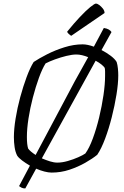

<svg xmlns="http://www.w3.org/2000/svg" viewBox="-20 -969 696 1078"><path d="M122 89Q109 89 100.5 84.5Q92 80 87 76L148 -39Q124 -53 104 -68Q84 -83 76 -96Q66 -116 62 -143Q58 -170 58 -199Q58 -244 67.5 -303Q77 -362 93.5 -423Q110 -484 129.5 -536.5Q149 -589 169 -621Q199 -641 244 -664Q289 -687 341.5 -703.5Q394 -720 444 -720Q471 -720 507 -707Q524 -739 538.5 -766Q553 -793 563 -812Q581 -809 591 -803Q601 -797 606 -789L550 -688Q579 -673 602 -655.5Q625 -638 635 -621Q640 -605 642 -584.5Q644 -564 644 -546Q644 -500 634 -438Q624 -376 607.5 -311Q591 -246 570 -190Q549 -134 526 -100Q499 -78 458.5 -55Q418 -32 370 -16Q322 0 270 0Q252 0 229 -6Q206 -12 183 -22ZM138 -135Q149 -119 180 -99L400 -513Q418 -545 437 -579.5Q456 -614 475 -648Q458 -655 441 -659Q424 -663 409 -663Q385 -663 352.5 -655Q320 -647 288.5 -635.5Q257 -624 236 -613Q217 -583 198.5 -532Q180 -481 164.5 -421.5Q149 -362 140 -304Q131 -246 131 -200Q131 -157 138 -135ZM302 -56Q329 -56 360.5 -65Q392 -74 419 -86Q446 -98 459 -107Q481 -137 501 -191Q521 -245 536.5 -309Q552 -373 561 -435Q570 -497 570 -543Q570 -556 570 -567Q570 -578 568 -588Q563 -596 549.5 -607Q536 -618 517 -628L215 -80Q238 -70 260.5 -63Q283 -56 302 -56ZM380 -768Q374 -771 366 -778.5Q358 -786 357 -791Q395 -838 428.5 -873.5Q462 -909 486.5 -929Q511 -949 519 -949Q526 -949 537 -941Q548 -933 557.5 -921Q567 -909 567 -896Z"/></svg>

Font: Texturina Thin
Style: Italic
Weight: 100
Italic angle: -11°
Designer: Guillermo Torres Carreño
Foundry: Omnibus-Type
Version: Version 1.002; ttfautohint (v1.8.3)